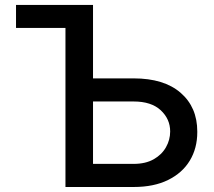

<svg xmlns="http://www.w3.org/2000/svg" viewBox="-20 -747 856 767"><path d="M513.8 0H241.5V-635.3H44V-727.3H351.6V-433.9H513.8Q635.3 -433.9 701.7 -376.2Q768.1 -318.5 768.1 -221.6V-219.1Q768.1 -154.8 738.3 -105.5Q708.5 -56.1 651.6 -28.1Q594.8 0 513.8 0ZM513.8 -92.3Q561.1 -92.3 593.6 -110.6Q626.1 -128.9 642.9 -158.6Q659.8 -188.2 659.8 -221.9Q659.8 -271.3 622.2 -306.5Q584.5 -341.6 513.8 -341.6H351.6V-92.3Z"/></svg>

Font: Linik Sans Medium
Style: Regular
Weight: 500
Designer: Rasmus Andersson (font), Cristiano Sobral (main changes)
Foundry: rsms
Version: Version 3.018;June 1, 2022;FontCreator 14.0.0.2814 64-bit; t